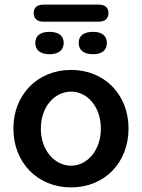

<svg xmlns="http://www.w3.org/2000/svg" viewBox="-20 -802 615 832"><path d="M288 10C434 10 537 -98 537 -245C537 -391 434 -499 288 -499C142 -499 38 -391 38 -245C38 -98 142 10 288 10ZM288 -84C218 -84 157 -149 157 -245C157 -341 218 -405 288 -405C357 -405 417 -341 417 -245C417 -149 357 -84 288 -84ZM168 -708H408C435 -708 450 -722 450 -745C450 -769 435 -782 408 -782H168C141 -782 126 -769 126 -745C126 -722 141 -708 168 -708ZM194 -567C234 -567 256 -585 256 -616C256 -647 234 -664 194 -664C155 -664 133 -647 133 -616C133 -585 155 -567 194 -567ZM383 -567C423 -567 443 -585 443 -616C443 -647 422 -664 383 -664C343 -664 321 -647 321 -616C321 -585 343 -567 383 -567Z"/></svg>

Font: SN Pro SemiBold
Style: Regular
Weight: 600
Designer: Tobias Whetton
Foundry: Supernotes
Version: Version 1.003;Glyphs 3.3 (3324)